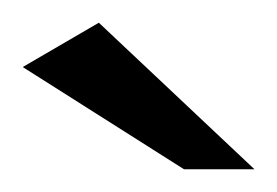

<svg xmlns="http://www.w3.org/2000/svg" viewBox="-20 -609 244 169"><path d="M142 -460 0 -550 67 -589 204 -460Z"/></svg>

Font: r_Genos
Style: Bold
Weight: 700
Designer: Robert E. Leuschke
Foundry: Robert E. Leuschke
Version: Version 2.000;June 29, 2024;FontCreator 14.0.0.2814 32-bit